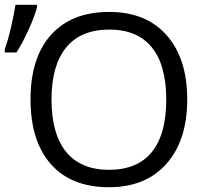

<svg xmlns="http://www.w3.org/2000/svg" viewBox="-34 -775 867 805"><path d="M751 -358Q751 -187 664 -88.5Q577 10 423 10Q265 10 179.5 -86.5Q94 -183 94 -359Q94 -533 180 -629Q266 -725 424 -725Q578 -725 664.5 -627.5Q751 -530 751 -358ZM182 -358Q182 -213 243.5 -138Q305 -63 423 -63Q542 -63 602.5 -137.5Q663 -212 663 -358Q663 -502 602.5 -576.5Q542 -651 424 -651Q305 -651 243.5 -576Q182 -501 182 -358ZM-14 -569Q-1 -604 12 -659.5Q25 -715 31 -755H121V-744Q112 -708 85.5 -650Q59 -592 35 -555H-14Z"/></svg>

Font: Stephens Clock
Style: Regular
Weight: 400
Designer: Peter Wiegel (catfonts.de) with slight modifications by DT1.org
Version: Version 0.9.1